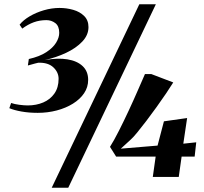

<svg xmlns="http://www.w3.org/2000/svg" viewBox="-20 -835 962 906"><path d="M158 -302.5Q116 -302.5 81.2 -308.8Q46.5 -315 24 -324.5L32.5 -349Q48 -343.5 71.2 -340.5Q94.5 -337.5 111 -337.5Q151 -337.5 184 -351.5Q217 -365.5 236.8 -393.8Q256.5 -422 256.5 -463Q256.5 -494 231.8 -517.2Q207 -540.5 160.5 -539Q153 -537.5 144.2 -535Q135.5 -532.5 127 -530.2Q118.5 -528 111.5 -526L116 -556.5Q166.5 -568 198 -588.5Q229.5 -609 244.5 -633.2Q259.5 -657.5 259.5 -680Q259.5 -712 241 -726Q222.5 -740 199 -740Q167 -740 139.5 -730Q112 -720 85 -700L72.5 -718.5Q90 -740.5 120.2 -758.2Q150.5 -776 187.5 -786.8Q224.5 -797.5 261 -797.5Q294.5 -797.5 325.8 -788.5Q357 -779.5 377.2 -759.5Q397.5 -739.5 397.5 -707Q397.5 -669.5 368 -638.5Q338.5 -607.5 291.5 -585.5Q244.5 -563.5 191.5 -551.5Q252.5 -562.5 298.2 -555Q344 -547.5 370 -523Q396 -498.5 396 -458Q396 -423.5 376.8 -395Q357.5 -366.5 324 -345.8Q290.5 -325 247.8 -313.8Q205 -302.5 158 -302.5ZM637.5 -815H715.5L302 51H224ZM701 0 714.5 -96H528L499 -142Q518.5 -173 541.5 -218.5Q564.5 -264 588 -314.5Q611.5 -365 631.2 -410.5Q651 -456 664 -485.5H694L797.5 -446Q784.5 -425 763.8 -394.2Q743 -363.5 718.8 -329.8Q694.5 -296 670.8 -264.8Q647 -233.5 627.5 -209.8Q608 -186 597 -176.5Q587 -167 572 -153.5Q557 -140 550 -133.5L723.5 -148L753.5 -262.5L863 -278L845 -157L906 -163.5L898.5 -96H837L823.5 0Z"/></svg>

Font: Merriweather 120pt Black
Style: Italic
Weight: 900
Italic angle: -7.8°
Version: Version 2.101